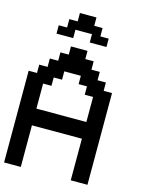

<svg xmlns="http://www.w3.org/2000/svg" viewBox="-144 -1086 891 1171"><g transform="rotate(15 302.0 -500.0)"><path d="M52.7 0H0V-289.1V-579.1H26.4H52.7V-605.5V-631.8H79.1H105.5V-658.2V-684.6H131.8H158.2V-710.9V-737.3H184.6H210.9V-762.7V-789.1H262.7H315.4V-762.7V-737.3H341.8H368.2V-710.9V-684.6H394.5H420.9V-658.2V-631.8H447.3H473.6V-605.5V-579.1H500H526.4V-289.1V0H473.6H420.9V-131.8V-262.7H262.7H105.5V-131.8V0ZM262.7 -368.2H420.9V-447.3V-526.4H394.5H368.2V-552.7V-579.1H341.8H315.4V-605.5V-631.8H262.7H210.9V-605.5V-579.1H184.6H158.2V-552.7V-526.4H131.8H105.5V-447.3V-368.2ZM158.2 -841.8H105.5V-868.2V-894.5H131.8H158.2V-920.9V-947.3H184.6H210.9V-973.6V-1000H262.7H315.4V-973.6V-947.3H341.8H368.2V-920.9V-894.5H394.5H420.9V-868.2V-841.8H368.2H315.4V-868.2V-894.5H262.7H210.9V-868.2V-841.8Z"/></g></svg>

Font: VCR Jazz Mono
Style: Regular
Weight: 400
Version: Version 3.1